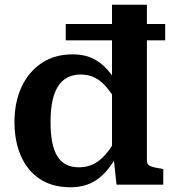

<svg xmlns="http://www.w3.org/2000/svg" viewBox="-20 -778 731 809"><path d="M286 -549Q339 -549 378 -528Q417 -507 447 -467Q477 -427 500 -368L478 -339Q454 -380 431 -408Q408 -436 381 -450Q354 -464 320 -464Q288 -464 264 -451.5Q240 -439 224 -413.5Q208 -388 200.5 -350.5Q193 -313 193 -264Q193 -217 199.5 -181.5Q206 -146 220.5 -121.5Q235 -97 258 -85Q281 -73 312 -73Q338 -73 360.5 -81Q383 -89 402.5 -105.5Q422 -122 440.5 -147Q459 -172 478 -205L497 -165Q469 -109 438.5 -69.5Q408 -30 369 -9.5Q330 11 276 11Q201 11 148.5 -23.5Q96 -58 68.5 -120Q41 -182 41 -264Q41 -347 70.5 -411Q100 -475 155 -512Q210 -549 286 -549ZM452 -758H599V-101Q599 -83 616 -77Q633 -71 662 -67L668 -65V0H471L458 -121L452 -115ZM676 -677V-608H257V-677Z"/></svg>

Font: Roboto Serif 20pt SemiBold
Style: Regular
Weight: 600
Version: Version 1.008